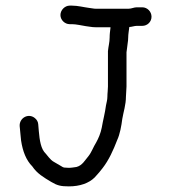

<svg xmlns="http://www.w3.org/2000/svg" viewBox="-20 -682 609 683"><path d="M228 -596H236C251.3 -596 269.9 -591.2 285 -589L299 -587C306.3 -585.7 314 -585 322 -585H373V-583C371.6 -570.6 370 -561.4 370 -548C370 -531.6 365.6 -517.4 364 -500V-374C364 -361.5 362 -351 362 -338C362 -326.7 359 -317.9 357 -307C353.6 -279.8 346.4 -254.6 342 -228C337.9 -207.6 330.5 -190.4 322 -175C312.1 -159.5 305.7 -140.4 295 -127C282.8 -113 273 -93.2 252 -88L238 -86C233.3 -85.3 228.7 -85 224 -85C219.3 -85 214 -85.3 208 -86C206 -86 202 -88 196 -92C186 -98 178 -102.7 172 -106C158.2 -112.9 146.6 -132.4 137 -142C135.7 -144.7 134 -147.3 132 -150C120.2 -173.5 118.9 -207.6 116 -240C115.3 -248.7 111.3 -256 104 -262C80.7 -281 47.9 -262 50 -233L51 -223C51.7 -215.7 52.3 -208.7 53 -202L55 -182C60.8 -144 72.8 -112.2 95 -90C111.8 -64.7 135.8 -50.7 162 -35C183.4 -22.2 195.9 -19 225 -19C264.4 -19 296.4 -30.4 317 -51L333 -69C337 -74.3 341 -79.3 345 -84C367.2 -112.5 383.2 -148.1 397 -184C406.5 -204.4 411.9 -234.1 415 -259C419.1 -283.5 428 -309.5 428 -338C428 -349.7 430 -361.9 430 -374V-496C430.7 -502 431.3 -507 432 -511L434 -527C435.3 -535 436 -542 436 -548C436 -560.1 438.6 -573.2 440 -586C447.7 -586 458.3 -590 466 -590H486C504.3 -590 519 -604.4 519 -622.5C519 -640.6 504.3 -656 486 -656H466C456.7 -656 447.5 -651 438 -651H320C316.7 -651 313.3 -651.3 310 -652L296 -654C278.4 -656.2 256.7 -662 236 -662H228C210.6 -662 195 -646.1 195 -628.5C195 -610.9 210.6 -596 228 -596Z"/></svg>

Font: HoneyBee
Style: Reg
Weight: 400
Foundry: Cannot Into Space Fonts
Version: Version 0.89